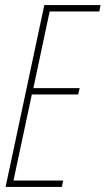

<svg xmlns="http://www.w3.org/2000/svg" viewBox="-20 -734 415 754"><path d="M2 0 154 -714H375L370 -689H175L111 -388H293L287 -363H105L33 -25H228L223 0Z"/></svg>

Font: Noto Sans Display Condensed Thin
Style: Italic
Weight: 250
Width: 3
Italic angle: -12°
Designer: Monotype Design Team
Foundry: Monotype Imaging Inc.
Version: Version 1.900